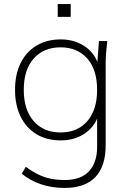

<svg xmlns="http://www.w3.org/2000/svg" viewBox="-20 -702 627 945"><path d="M298 223Q237 223 183.5 205.5Q130 188 87 153L107 119Q140 143 169 157Q198 171 229.5 177.5Q261 184 299 184Q377 184 417.5 141.5Q458 99 458 20V-151H469Q453 -85 401.5 -48Q350 -11 279 -11Q210 -11 159.5 -41.5Q109 -72 81.5 -128Q54 -184 54 -260Q54 -336 81.5 -391.5Q109 -447 159.5 -477.5Q210 -508 279 -508Q350 -508 401.5 -471Q453 -434 469 -367L458 -380L467 -500H508Q505 -472 502.5 -445Q500 -418 500 -392V13Q500 117 449 170Q398 223 298 223ZM278 -50Q361 -50 409.5 -105.5Q458 -161 458 -260Q458 -359 409.5 -414Q361 -469 278 -469Q195 -469 146 -414Q97 -359 97 -260Q97 -161 146 -105.5Q195 -50 278 -50ZM264 -619V-682H328V-619Z"/></svg>

Font: Mulish ExtraLight ExtraLight
Style: Regular
Weight: 250
Version: Version 3.603